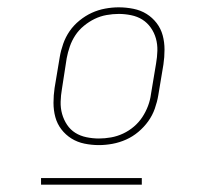

<svg xmlns="http://www.w3.org/2000/svg" viewBox="-20 -713 540 524"><path d="M250 -317Q230 -317 210.5 -321Q191 -325 175 -335Q159 -345 147.5 -360Q136 -375 131 -393.5Q126 -412 126 -432.5Q126 -453 129 -473L143 -557Q146 -575 152.5 -593.5Q159 -612 170 -628Q181 -644 197 -657Q213 -670 230.5 -678Q248 -686 267 -689.5Q286 -693 304 -693Q324 -693 344 -689Q364 -685 380 -675Q396 -665 407.5 -650Q419 -635 424 -616.5Q429 -598 429 -577.5Q429 -557 426 -537L412 -453Q409 -435 402.5 -416.5Q396 -398 384.5 -382Q373 -366 357.5 -353Q342 -340 324 -332Q306 -324 287 -320.5Q268 -317 250 -317ZM250 -335Q266 -335 283 -338Q300 -341 316 -348.5Q332 -356 345.5 -367.5Q359 -379 368.5 -393.5Q378 -408 384 -424Q390 -440 392 -456L406 -540Q409 -557 409.5 -574.5Q410 -592 405.5 -608Q401 -624 391.5 -637.5Q382 -651 368.5 -659.5Q355 -668 338 -671.5Q321 -675 304 -675Q288 -675 271 -672Q254 -669 238.5 -661.5Q223 -654 209 -642.5Q195 -631 185.5 -616.5Q176 -602 170.5 -586Q165 -570 162 -554L149 -470Q146 -453 145.5 -435.5Q145 -418 149.5 -402Q154 -386 163 -372.5Q172 -359 185.5 -350.5Q199 -342 216 -338.5Q233 -335 250 -335ZM92 -209V-227H367V-209Z"/></svg>

Font: Iosevka Curly Thin
Style: Italic
Weight: 100
Italic angle: -9°
Monospace: yes
Designer: Belleve Invis
Foundry: Belleve Invis
Version: Version 22.1.2; ttfautohint (v1.8.4)